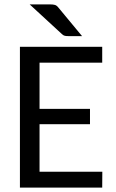

<svg xmlns="http://www.w3.org/2000/svg" viewBox="-20 -855 528 875"><path d="M70.8 0ZM445.8 -641.6V-569.3H160.2V-358.9H390.1V-289.1H160.2V-72.3H446.3L445.8 0H70.8V-641.6ZM207 -835Q222.2 -835 230.5 -832.5Q238.8 -830.1 247.1 -819.3L354 -690.4H292.5Q282.2 -690.4 275.9 -691.7Q269.5 -692.9 262.7 -699.2L115.2 -835Z"/></svg>

Font: Carlito
Style: Regular
Weight: 400
Designer: Lukasz Dziedzic
Foundry: tyPoland Lukasz Dziedzic
Version: Version 1.104